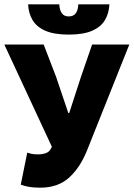

<svg xmlns="http://www.w3.org/2000/svg" viewBox="-20 -856 618 888"><path d="M166 12Q135 12 113 8Q91 4 76 -2L106 -150Q115 -147 125.5 -144.5Q136 -142 158 -142Q175 -142 190 -147Q205 -152 212 -163L220 -177L0 -650H182L240 -499L296 -333H300L354 -499L406 -650H578L382 -159Q350 -80 299 -34Q248 12 166 12ZM298 -696Q231 -696 190.5 -713.5Q150 -731 131 -762.5Q112 -794 110 -836H254Q256 -808 266.5 -794Q277 -780 298 -780Q319 -780 330 -794Q341 -808 342 -836H486Q484 -794 465 -762.5Q446 -731 405.5 -713.5Q365 -696 298 -696Z"/></svg>

Font: Source Sans 3 Black
Style: Regular
Weight: 900
Designer: Paul D. Hunt
Foundry: Adobe
Version: Version 3.046;hotconv 1.0.118;makeotfexe 2.5.65603